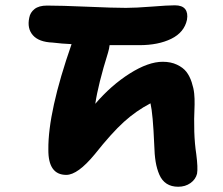

<svg xmlns="http://www.w3.org/2000/svg" viewBox="-20 -690 845 727"><path d="M654.8 17.1Q628.9 17.1 611.1 5.6Q593.3 -5.9 583.5 -28.3Q573.7 -50.8 569.3 -77.9Q564.9 -105 564 -142.1Q559.1 -258.8 549.8 -298.8Q495.6 -270.5 449.2 -228.5Q402.8 -186.5 338.9 -106Q274.4 -27.8 231 -27.8Q162.1 -27.8 163.1 -124Q161.6 -266.6 251 -522.9Q214.8 -524.4 179.2 -528.8Q127.4 -530.8 104.7 -556.4Q82 -582 90.8 -623Q94.2 -642.6 110.8 -655.8Q127.4 -668.9 158.2 -668.9Q210.4 -668.9 309.6 -664.6Q408.7 -660.2 457 -660.2Q493.7 -660.2 554.7 -665Q615.7 -669.9 642.1 -669.9Q669.9 -669.9 681.2 -655.5Q692.4 -641.1 688 -615.2Q677.7 -567.4 628.7 -543.2Q579.6 -519 507.8 -519H395Q393.6 -505.9 389.2 -491.2Q351.6 -370.6 340.8 -296.9Q400.4 -366.7 470.9 -411.4Q541.5 -456.1 596.2 -456.1Q627 -456.1 650.1 -445.1Q673.3 -434.1 685.8 -418Q698.2 -401.9 705.8 -378.7Q713.4 -355.5 715.3 -335.9Q717.3 -316.4 716.8 -293.9Q711.4 -181.6 723.1 -106.9Q730 -53.7 726.1 -32.2Q720.7 -10.7 701.2 3.2Q681.6 17.1 654.8 17.1Z"/></svg>

Font: Shantell Sans Irregular
Style: Bold Italic
Weight: 700
Italic angle: -11.31°
Designer: Stephen Nixon, Anya Danilova, Shantell Martin
Foundry: Arrow Type
Version: Version 1.006;[9816181b4]